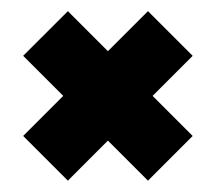

<svg xmlns="http://www.w3.org/2000/svg" viewBox="-20 -477 387 344"><path d="M101.6 -153.3 21.5 -233.4 93.3 -305.2 21.5 -377 101.6 -457 173.3 -385.3 245.1 -457 325.2 -377 253.4 -305.2 325.2 -233.4 245.1 -153.3 173.3 -225.1Z"/></svg>

Font: Antonio
Style: Bold
Weight: 700
Designer: Vernon Adams
Foundry: Vernon Adams
Version: Version 1.002